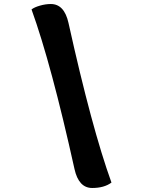

<svg xmlns="http://www.w3.org/2000/svg" viewBox="-20 -856 712 956"><path d="M439 80Q372 80 351 -14Q235 -538 137 -809Q151 -820 179 -828Q207 -836 233 -836Q300 -836 321 -742Q437 -218 535 53Q499 80 439 80Z"/></svg>

Font: Lemonada
Style: Bold
Weight: 700
Designer: Mohamed Gaber (Arabic), Eduardo Tunni (Latin)
Foundry: Kief Type Foundry
Version: Version 4.004